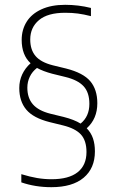

<svg xmlns="http://www.w3.org/2000/svg" viewBox="-20 -768 484 797"><path d="M374 -139.5Q374 -69.5 327.2 -30.2Q280.5 9 193 9Q126.5 9 68.5 -11V-45Q104.5 -34 134.2 -29Q164 -24 194 -24Q265.5 -24 302.2 -53Q339 -82 339 -137Q339 -184.5 315.8 -209.8Q292.5 -235 241.5 -247.5L186.5 -261Q118.5 -278 89.2 -312.8Q60 -347.5 60 -402.5Q60 -433 72.2 -459.2Q84.5 -485.5 107 -505.5Q70 -539.5 70 -602.5Q70 -644.5 90.5 -677.5Q111 -710.5 151.8 -729.2Q192.5 -748 250.5 -748Q305.5 -748 357.5 -735V-701Q328 -708.5 303.5 -711.8Q279 -715 250.5 -715Q178 -715 141.8 -684.5Q105.5 -654 105.5 -604Q105.5 -561.5 127.5 -535.5Q149.5 -509.5 199 -497L254.5 -483.5Q325.5 -465.5 354.8 -430.8Q384 -396 384 -339.5Q384 -275 340 -235.5Q358 -217 366 -193.5Q374 -170 374 -139.5ZM244.5 -282.5Q288 -271.5 314.5 -255Q351 -284.5 351 -337Q351 -384 327 -410Q303 -436 251.5 -448.5L196.5 -462Q159 -472 133.5 -486Q114 -471 103.8 -449.8Q93.5 -428.5 93.5 -404Q93.5 -361.5 116.5 -335Q139.5 -308.5 189 -296Z"/></svg>

Font: Encode Sans Semi Condensed Thin
Style: Regular
Weight: 250
Width: 4
Designer: Multiple Designers
Foundry: Impallari Type
Version: Version 2.000